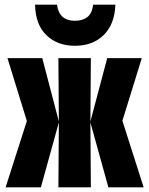

<svg xmlns="http://www.w3.org/2000/svg" viewBox="-20 -802 640 822"><path d="M4 0 95 -284 12 -553H161L232 -282L230 -553H369L367 -282L439 -553H587L504 -285L595 0H444L367 -278L369 0H230L232 -278L155 0ZM301 -606Q377 -606 424 -652Q471 -698 474 -782H379Q374 -744 353.5 -728.5Q333 -713 301 -713Q233 -713 224 -782H130Q132 -696 179 -651Q226 -606 301 -606Z"/></svg>

Font: Noto Sans Mono Extra
Style: Regular
Weight: 800
Designer: Monotype Design Team
Foundry: Monotype Imaging Inc.
Version: Version 1.900